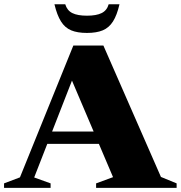

<svg xmlns="http://www.w3.org/2000/svg" viewBox="-34 -904 870 924"><path d="M164.5 -211.5V-271H511V-211.5ZM740.5 -52.5 816 -21.5V0H428.5V-21.5L510 -51.5L302 -540.5L325 -548.5L130.5 -50L209.5 -21.5V0H-14.5V-21.5L62 -50.5L319 -685H463.5ZM384.5 -828.5Q429.5 -828.5 455 -841Q480.5 -853.5 489 -883.5H541Q529 -831 509.8 -800.8Q490.5 -770.5 460.5 -758Q430.5 -745.5 384.5 -745.5Q338.5 -745.5 308.5 -758Q278.5 -770.5 259.5 -800.8Q240.5 -831 228 -883.5H280Q289 -853.5 314.2 -841Q339.5 -828.5 384.5 -828.5Z"/></svg>

Font: Newsreader 36pt ExtraBold
Style: Regular
Weight: 800
Designer: Hugues Gentile
Foundry: Production Type
Version: Version 1.003